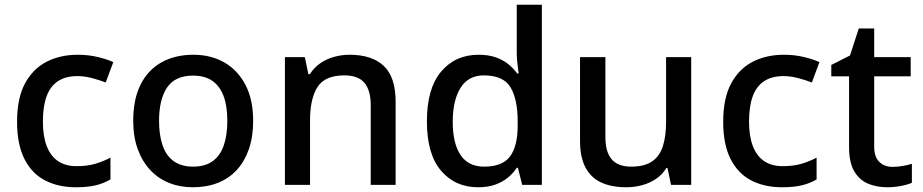

<svg xmlns="http://www.w3.org/2000/svg" viewBox="-20 -780 3892 810"><path d="M300 10Q226 10 170 -19Q114 -48 83 -109.5Q52 -171 52 -266Q52 -366 85.5 -428Q119 -490 176.5 -519.5Q234 -549 308 -549Q353 -549 392.5 -539.5Q432 -530 458 -518L426 -432Q398 -443 366.5 -451Q335 -459 307 -459Q257 -459 224.5 -437.5Q192 -416 176.5 -373.5Q161 -331 161 -267Q161 -206 177 -164Q193 -122 224.5 -100.5Q256 -79 303 -79Q348 -79 382 -89Q416 -99 446 -115V-23Q417 -6 383 2Q349 10 300 10Z M1048 -270Q1048 -203 1030 -151Q1012 -99 979 -63Q946 -27 899 -8.5Q852 10 793 10Q739 10 693 -8.5Q647 -27 613.5 -63Q580 -99 561 -151Q542 -203 542 -271Q542 -360 572.5 -422Q603 -484 660.5 -516.5Q718 -549 796 -549Q870 -549 926.5 -516.5Q983 -484 1015.5 -422Q1048 -360 1048 -270ZM651 -270Q651 -210 666 -166.5Q681 -123 713 -100Q745 -77 795 -77Q845 -77 877 -100Q909 -123 924 -166.5Q939 -210 939 -270Q939 -332 923.5 -374Q908 -416 876.5 -438.5Q845 -461 794 -461Q719 -461 685 -411Q651 -361 651 -270Z M1455 -549Q1549 -549 1599 -502Q1649 -455 1649 -351V0H1544V-336Q1544 -399 1517.5 -430.5Q1491 -462 1433 -462Q1351 -462 1319.5 -413Q1288 -364 1288 -272V0H1182V-539H1266L1281 -467H1287Q1305 -495 1331 -513Q1357 -531 1389 -540Q1421 -549 1455 -549Z M1997 10Q1900 10 1840.5 -60Q1781 -130 1781 -268Q1781 -407 1841 -478Q1901 -549 1999 -549Q2040 -549 2070.5 -538.5Q2101 -528 2123.5 -510Q2146 -492 2162 -470H2168Q2166 -484 2163 -510.5Q2160 -537 2160 -558V-760H2266V0H2183L2165 -72H2160Q2145 -49 2122.5 -30.5Q2100 -12 2069 -1Q2038 10 1997 10ZM2022 -77Q2100 -77 2132 -120.5Q2164 -164 2164 -251V-267Q2164 -362 2133.5 -412Q2103 -462 2021 -462Q1956 -462 1923 -409.5Q1890 -357 1890 -266Q1890 -175 1923 -126Q1956 -77 2022 -77Z M2896 -539V0H2811L2796 -71H2791Q2774 -43 2747 -25Q2720 -7 2688 1.5Q2656 10 2622 10Q2559 10 2515.5 -10.5Q2472 -31 2449.5 -74.5Q2427 -118 2427 -186V-539H2534V-202Q2534 -139 2560.5 -108Q2587 -77 2643 -77Q2699 -77 2731 -99Q2763 -121 2776.5 -163.5Q2790 -206 2790 -266V-539Z M3279 10Q3205 10 3149 -19Q3093 -48 3062 -109.5Q3031 -171 3031 -266Q3031 -366 3064.5 -428Q3098 -490 3155.5 -519.5Q3213 -549 3287 -549Q3332 -549 3371.5 -539.5Q3411 -530 3437 -518L3405 -432Q3377 -443 3345.5 -451Q3314 -459 3286 -459Q3236 -459 3203.5 -437.5Q3171 -416 3155.5 -373.5Q3140 -331 3140 -267Q3140 -206 3156 -164Q3172 -122 3203.5 -100.5Q3235 -79 3282 -79Q3327 -79 3361 -89Q3395 -99 3425 -115V-23Q3396 -6 3362 2Q3328 10 3279 10Z M3746 -76Q3767 -76 3789 -80Q3811 -84 3827 -89V-9Q3810 -1 3781 4.5Q3752 10 3723 10Q3679 10 3642.5 -5Q3606 -20 3584 -57Q3562 -94 3562 -160V-458H3487V-506L3566 -546L3603 -660H3668V-539H3822V-458H3668V-162Q3668 -118 3689.5 -97Q3711 -76 3746 -76Z"/></svg>

Font: Noto Sans Devanagari Medium
Style: Regular
Weight: 500
Version: Version 2.003